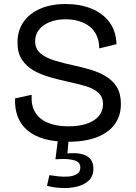

<svg xmlns="http://www.w3.org/2000/svg" viewBox="-20 -693 675 956"><path d="M317 13Q251 13 201.5 -1Q152 -15 118.5 -42.5Q85 -70 69 -110Q53 -150 55 -203L138 -221Q134 -169 155 -134Q176 -99 219 -81.5Q262 -64 320 -64Q376 -64 415 -78Q454 -92 473.5 -117Q493 -142 493 -174Q493 -210 470 -231Q447 -252 408.5 -263.5Q370 -275 323 -285Q277 -295 231 -308Q185 -321 148.5 -341.5Q112 -362 89.5 -395.5Q67 -429 67 -481Q67 -540 96.5 -583Q126 -626 180 -649.5Q234 -673 307 -673Q379 -673 435.5 -650Q492 -627 525 -582.5Q558 -538 560 -473L474 -452Q474 -488 461.5 -515.5Q449 -543 427 -560.5Q405 -578 374 -587.5Q343 -597 306 -597Q261 -597 227 -583Q193 -569 174 -545Q155 -521 155 -488Q155 -449 182.5 -426.5Q210 -404 254 -391Q298 -378 348 -367Q391 -358 432.5 -345.5Q474 -333 508 -312.5Q542 -292 562 -259Q582 -226 582 -175Q582 -118 552.5 -76Q523 -34 464 -10.5Q405 13 317 13ZM214 232 226 179Q244 182 270 185Q296 188 321 186Q346 184 363 173.5Q380 163 380 141Q380 132 376 123.5Q372 115 360 109Q348 103 323 100Q298 97 256 100L269 -3H322L316 71Q360 67 388.5 74.5Q417 82 431 100Q445 118 445 146Q445 185 421.5 206.5Q398 228 362 236.5Q326 245 286 243Q246 241 214 232Z"/></svg>

Font: Bricolage Grotesque
Style: Regular
Weight: 400
Designer: Mathieu Triay
Foundry: Atelier Triay
Version: Version 1.001;gftools[0.9.33.dev8+g029e19f]